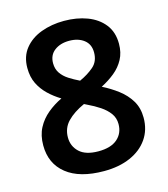

<svg xmlns="http://www.w3.org/2000/svg" viewBox="-110 -809 791 905"><g transform="rotate(-15 286.0 -356.5)"><path d="M286 -723Q348 -723 398.5 -704Q449 -685 479 -647Q509 -609 509 -552Q509 -509 491.5 -476.5Q474 -444 444.5 -420Q415 -396 378 -377Q418 -357 453 -330.5Q488 -304 509.5 -268.5Q531 -233 531 -185Q531 -126 500.5 -82Q470 -38 415 -14Q360 10 287 10Q168 10 104 -41Q40 -92 40 -181Q40 -230 59 -266Q78 -302 110 -328.5Q142 -355 180 -373Q147 -393 120.5 -418.5Q94 -444 78 -476.5Q62 -509 62 -553Q62 -609 92.5 -647Q123 -685 174 -704Q225 -723 286 -723ZM162 -187Q162 -144 192.5 -115.5Q223 -87 285 -87Q346 -87 377.5 -114.5Q409 -142 409 -187Q409 -217 392.5 -239.5Q376 -262 349 -280Q322 -298 290 -313L276 -320Q223 -296 192.5 -264.5Q162 -233 162 -187ZM285 -626Q242 -626 213.5 -604.5Q185 -583 185 -543Q185 -515 199 -494.5Q213 -474 236.5 -459Q260 -444 287 -431Q327 -449 356 -474Q385 -499 385 -543Q385 -583 357 -604.5Q329 -626 285 -626Z"/></g></svg>

Font: Noto Traditional Nushu SemiBold
Style: Regular
Weight: 600
Version: Version 2.003